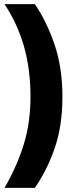

<svg xmlns="http://www.w3.org/2000/svg" viewBox="-20 -754 366 932"><path d="M283 -284Q283 -144 246 -36Q209 72 149 158H2Q63 52 95.5 -53.5Q128 -159 128 -285Q128 -416 97 -526.5Q66 -637 2 -734H149Q206 -651 244.5 -538.5Q283 -426 283 -284Z"/></svg>

Font: Noto Sans ExtraCondensed Black
Style: Regular
Weight: 900
Width: 2
Designer: Monotype Design Team
Foundry: Monotype Imaging Inc.
Version: Version 2.013; ttfautohint (v1.8.4.7-5d5b)